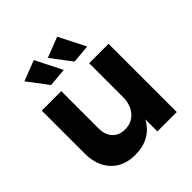

<svg xmlns="http://www.w3.org/2000/svg" viewBox="-206 -917 1071 1071"><g transform="rotate(-45 330.0 -381.5)"><path d="M305.2 -611.8 195.8 -602.1 105 -722.2 226.1 -769ZM490.2 -611.8 380.9 -602.1 290 -722.2 410.2 -769ZM432.1 -538.1H585V0H432.1V-95.2Q377 5.9 252 5.9Q162.6 5.9 110.4 -49.6Q58.1 -105 58.1 -200.2V-538.1H211.9V-244.1Q211.9 -193.4 239 -164.1Q266.1 -134.8 313 -134.8Q367.7 -135.3 399.9 -173.8Q432.1 -212.4 432.1 -272Z"/></g></svg>

Font: Montserrat arm SemiBold
Style: Regular
Weight: 600
Designer: Julieta Ulanovsky
Foundry: Julieta Ulanovsky
Version: Version 6.000;PS 006.000;hotconv 1.0.88;makeotf.lib2.5.64775